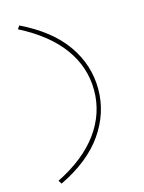

<svg xmlns="http://www.w3.org/2000/svg" viewBox="-129 -771 769 1026"><g transform="rotate(-15 255.5 -257.5)"><path d="M81 180 69 161Q222 85 300 -22.5Q378 -130 378 -258Q378 -385 301 -491.5Q224 -598 69 -677L81 -695Q244 -616 322.5 -503.5Q401 -391 401 -258Q401 -126 322 -12Q243 102 81 180Z"/></g></svg>

Font: Lexend Giga Thin
Style: Regular
Weight: 250
Version: Version 1.007